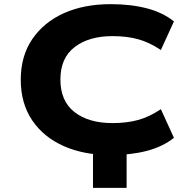

<svg xmlns="http://www.w3.org/2000/svg" viewBox="-20 -736 924 925"><path d="M428 169V-84H590V169ZM512 11Q385 11 287.5 -32Q190 -75 135 -156.5Q80 -238 80 -352Q80 -466 135.5 -547.5Q191 -629 288 -672.5Q385 -716 513 -716Q610 -716 687 -696Q764 -676 818 -633L755 -495Q700 -532 645.5 -547Q591 -562 522 -562Q409 -562 340 -509.5Q271 -457 271 -353Q271 -249 339 -196Q407 -143 522 -143Q591 -143 645.5 -158Q700 -173 755 -210L818 -72Q764 -29 687 -9Q610 11 512 11Z"/></svg>

Font: Nunito Sans 7pt Expanded ExtraBold
Style: Regular
Weight: 800
Width: 7
Designer: Vernon Adams
Foundry: Vernon Adams
Version: Version 3.101;gftools[0.9.27]